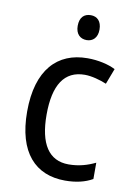

<svg xmlns="http://www.w3.org/2000/svg" viewBox="-85 -793 601 858"><g transform="rotate(10 215.5 -364.0)"><path d="M257 -738C227 -738 207 -720 207 -681C207 -644 228 -625 257 -625C285 -625 306 -644 306 -681C306 -719 286 -738 257 -738ZM271 10C321 10 362 0 395 -19V-93C360 -76 321 -64 274 -64C184 -64 139 -134 139 -266C139 -401 184 -471 277 -471C308 -471 347 -460 376 -448L403 -519C372 -535 325 -546 276 -546C140 -546 51 -455 51 -265C51 -78 137 10 271 10Z"/></g></svg>

Font: Noto Sans Armenian SemiCondensed
Style: Regular
Weight: 400
Width: 4
Designer: Monotype Design Team
Foundry: Monotype Imaging Inc.
Version: Version 2.008